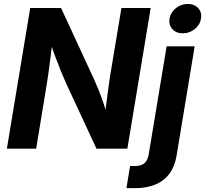

<svg xmlns="http://www.w3.org/2000/svg" viewBox="-20 -769 1061 993"><path d="M15.6 0 136.2 -727.5H295.9L467.3 -356.9Q477.1 -335.9 489.3 -305.4Q501.5 -274.9 514.2 -238.3Q526.9 -201.7 538.1 -161.6L519.5 -140.1Q522.9 -176.3 528.3 -220.7Q533.7 -265.1 539.3 -305.9Q544.9 -346.7 548.8 -372.1L607.9 -727.5H759.3L638.7 0H479L323.2 -335.4Q310.5 -363.3 296.4 -397.7Q282.2 -432.1 266.1 -475.6Q250 -519 231 -572.3L253.9 -582Q248 -527.8 242.2 -480.2Q236.3 -432.6 231.2 -395.5Q226.1 -358.4 222.2 -335.9L167 0ZM841.8 -529.3H986.8L893.1 36.6Q883.8 92.3 856 129.6Q828.1 167 783.4 185.5Q738.8 204.1 678.7 204.1H633.8L652.8 89.4H679.7Q711.4 89.4 728 74.2Q744.6 59.1 749.5 26.9ZM925.3 -596.7Q891.1 -596.7 871.3 -618.7Q851.6 -640.6 856.9 -672.9Q862.3 -705.1 889.4 -726.8Q916.5 -748.5 950.7 -748.5Q985.4 -748.5 1005.1 -726.8Q1024.9 -705.1 1019.5 -672.9Q1014.6 -640.6 987.3 -618.7Q960 -596.7 925.3 -596.7Z"/></svg>

Font: Inter 24pt
Style: Bold Italic
Weight: 700
Italic angle: -9.3988°
Version: Version 4.001;git-66647c0bb